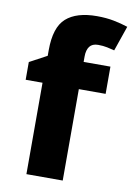

<svg xmlns="http://www.w3.org/2000/svg" viewBox="-86 -820 608 875"><g transform="rotate(10 217.5 -382.5)"><path d="M391 -423H267V0H99V-423H21V-505L101 -548V-574Q101 -680 149 -722.5Q197 -765 291 -765Q334 -765 369.5 -758Q405 -751 435 -741L395 -625Q380 -629 361 -633Q342 -637 319 -637Q292 -637 279.5 -620.5Q267 -604 267 -574V-549H391Z"/></g></svg>

Font: Noto Sans Myanmar ExtraBold
Style: Regular
Weight: 800
Designer: Monotype Design Team
Foundry: Monotype Imaging Inc.
Version: Version 2.107; ttfautohint (v1.8.4.7-5d5b)